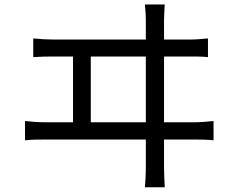

<svg xmlns="http://www.w3.org/2000/svg" viewBox="-20 -788 1040 843"><path d="M703.2 -768.5Q701.8 -744.2 701 -725.7Q700.2 -707.2 700.2 -698Q700.2 -691.9 700.2 -656Q700.2 -620.2 700.2 -564.9Q700.2 -509.6 700.2 -444.9Q700.2 -380.1 700.2 -315.3Q700.2 -250.5 700.2 -195.2Q700.2 -139.8 700.2 -103.7Q700.2 -67.5 700.2 -60.7Q700.2 -53.4 700.7 -28.1Q701.2 -2.7 703.6 34.3H616.3Q619.3 -3 619.8 -27.3Q620.3 -51.7 620.3 -58.7Q620.3 -65.5 620.3 -102Q620.3 -138.4 620.3 -194.4Q620.3 -250.3 620.3 -315.7Q620.3 -381.1 620.3 -446.3Q620.3 -511.5 620.3 -566.8Q620.3 -622.1 620.3 -657.6Q620.3 -693 620.3 -698Q620.3 -709 619.5 -726.3Q618.7 -743.5 616.3 -768.5ZM300.6 -227.8V-572.9H378.6V-227.8ZM89.8 -256.7Q112.4 -254 134.7 -252.6Q157 -251.2 178 -251.2H835Q858 -251.2 878.3 -253.1Q898.6 -255 917.6 -256.7V-172Q897.4 -174.4 873.6 -174.9Q849.8 -175.4 835 -175.4H178Q157.4 -175.4 135.4 -174.9Q113.4 -174.4 89.8 -172ZM126 -619.3Q148 -617.1 170.6 -615.7Q193.2 -614.4 214.6 -614.4H810Q833.5 -614.4 853.6 -615.9Q873.8 -617.5 893.1 -619.3V-537.1Q873 -539.5 849 -539.7Q825 -539.9 810 -539.9H214.6Q193.6 -539.9 171.3 -539.4Q149 -538.9 126 -537.1Z"/></svg>

Font: Noto Sans HK Thin
Style: Regular
Weight: 100
Designer: Ryoko NISHIZUKA 西塚涼子 (kana, bopomofo & ideographs); Paul D. Hunt (Latin, Greek & Cyrillic); Sandoll Communications 산돌커뮤니
Foundry: Adobe
Version: Version 2.004-H2;hotconv 1.0.118;makeotfexe 2.5.65603